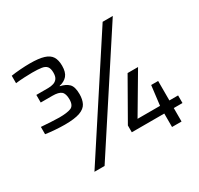

<svg xmlns="http://www.w3.org/2000/svg" viewBox="-147 -870 1088 1050"><g transform="rotate(-30 397.5 -345.0)"><path d="M155 -304Q128 -304 94 -306.5Q60 -309 35 -313V-359Q64 -357 96 -355Q128 -353 148 -353Q197 -353 221.5 -362.5Q246 -372 246 -412Q246 -448 230 -461.5Q214 -475 175 -475H101V-523H176Q194 -523 209.5 -528Q225 -533 234 -545.5Q243 -558 243 -582Q243 -608 233 -620.5Q223 -633 201 -636.5Q179 -640 142 -640Q120 -640 90.5 -638.5Q61 -637 37 -634V-681Q61 -685 95 -687.5Q129 -690 155 -690Q212 -690 244 -680Q276 -670 289.5 -648.5Q303 -627 303 -591Q303 -550 285.5 -529.5Q268 -509 236 -502V-500Q270 -493 289 -474.5Q308 -456 308 -409Q308 -375 296 -351.5Q284 -328 251 -316Q218 -304 155 -304ZM166 0 615 -688H679L230 0ZM656 0V-85H451V-128L593 -377H659L515 -133H657L672 -256H716V-133H771V-85H716V0Z"/></g></svg>

Font: Saira Thin
Style: Regular
Weight: 400
Version: Version 1.101